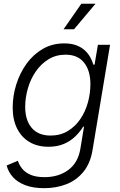

<svg xmlns="http://www.w3.org/2000/svg" viewBox="-20 -777 635 1012"><path d="M212.9 214.8Q155.3 214.8 114.3 199.5Q73.2 184.1 48.6 157Q23.9 129.9 15.1 95.2L74.2 70.3Q81.1 92.8 97.2 112.5Q113.3 132.3 141.8 144.5Q170.4 156.7 214.8 156.7Q289.1 156.7 340.3 118.7Q391.6 80.6 403.8 6.3L422.9 -109.9L418 -108.9Q401.4 -81.5 376.2 -57.4Q351.1 -33.2 316.4 -18.3Q281.7 -3.4 235.8 -3.4Q178.2 -3.4 136 -28.1Q93.8 -52.7 70.3 -99.1Q46.9 -145.5 46.9 -210Q46.9 -272 65.7 -331.8Q84.5 -391.6 119.6 -440.7Q154.8 -489.7 205.1 -519Q255.4 -548.3 318.4 -548.3Q355.5 -548.3 382.1 -538.3Q408.7 -528.3 426.8 -511.7Q444.8 -495.1 455.8 -475.1Q466.8 -455.1 472.2 -435.5L478.5 -437L496.1 -541H560.1L467.8 13.7Q456.5 83 420.4 127.7Q384.3 172.4 330.8 193.6Q277.3 214.8 212.9 214.8ZM246.6 -62.5Q298.3 -62.5 337.6 -86.4Q377 -110.4 403.6 -149.7Q430.2 -189 443.4 -237.1Q456.5 -285.2 456.5 -334Q456.5 -404.3 423.3 -446.5Q390.1 -488.8 325.2 -488.8Q275.4 -488.8 235.8 -464.6Q196.3 -440.4 168.7 -400.4Q141.1 -360.4 127 -311.3Q112.8 -262.2 112.8 -213.4Q112.8 -144 147 -103.3Q181.2 -62.5 246.6 -62.5ZM314.9 -622.6 408.7 -757.3H483.4L370.1 -622.6Z"/></svg>

Font: Inter 17pt Light
Style: Italic
Weight: 300
Italic angle: -9.3988°
Version: Version 4.001;git-66647c0bb